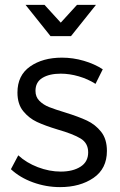

<svg xmlns="http://www.w3.org/2000/svg" viewBox="-20 -767 493 790"><path d="M24.9 0ZM230 -463.9Q183.1 -463.9 154.5 -446.5Q126 -429.2 126 -393.1Q126 -368.2 142.1 -352.1Q158.2 -335.9 182.1 -326.4Q206.1 -316.9 248 -304.2Q303.2 -287.1 337.6 -271Q372.1 -254.9 396 -224.9Q419.9 -194.8 419.9 -146Q419.9 -72.8 364.5 -34.9Q309.1 2.9 227.1 2.9Q169.9 2.9 116 -16.6Q62 -36.1 24.9 -70.8L55.2 -127.9Q88.4 -97.2 135.7 -79.1Q183.1 -61 230 -61Q279.8 -61 311.3 -81.1Q342.8 -101.1 342.8 -140.1Q342.8 -178.2 311.8 -197Q280.8 -215.8 217.8 -233.9Q164.6 -250 131.8 -265.4Q99.1 -280.8 75.4 -309.8Q51.8 -338.9 51.8 -386.2Q51.8 -457 103.8 -493.4Q155.8 -529.8 234.9 -529.8Q280.8 -529.8 325 -516.8Q369.1 -503.9 402.8 -481.9L373 -421.9Q341.8 -441.9 304 -452.9Q266.1 -463.9 230 -463.9ZM296.9 -747.1H375L272 -618.2H188L85 -747.1H163.1L230 -673.8Z"/></svg>

Font: Argentum Sans Light
Style: Regular
Weight: 300
Designer: Julieta Ulanovsky (Modified by Cristiano Sobral)
Foundry: Julieta Ulanovsky
Version: Version 1.000; ttfautohint (v1.5.65-e2d9)